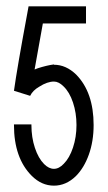

<svg xmlns="http://www.w3.org/2000/svg" viewBox="-20 -585 340 605"><path d="M275 -191Q275 -140 260 -98Q245 -56 219 -30Q188 0 150 0Q111 0 80 -31Q24 -87 24 -191V-193H79V-191Q79 -152 90 -119Q101 -86 119 -68Q134 -53 150 -53Q166 -53 181 -69Q199 -87 210 -120Q221 -153 221 -191Q221 -229 210 -262Q199 -295 180 -313Q165 -328 150 -328Q129 -328 104 -312Q83 -300 75 -283L24 -299Q34 -371 66 -543Q68 -554 70 -565H251V-511H115Q100 -427 89 -366Q98 -370 112.5 -374Q127 -378 137.5 -380Q148 -382 150 -382V-381Q188 -381 220 -350Q275 -294 275 -191Z"/></svg>

Font: Astronomicon
Style: Regular
Weight: 400
Version: Version 1.1